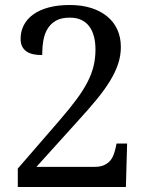

<svg xmlns="http://www.w3.org/2000/svg" viewBox="-20 -744 599 764"><path d="M460.9 -557.1Q460.9 -522 449.7 -488.8Q438.5 -455.6 417 -420.7Q395.5 -385.7 364.5 -348.1Q333.5 -310.5 293.9 -267.1L125 -80.1H356Q378.4 -80.1 393.1 -86.4Q407.7 -92.8 417 -103Q426.3 -113.3 431.4 -126.7Q436.5 -140.1 439.9 -154.8L443.8 -172.9H485.8L481 0H50.8V-73.2L217.8 -266.1Q257.8 -312.5 284.9 -349.1Q312 -385.7 328.6 -418.2Q345.2 -450.7 352.5 -481.7Q359.9 -512.7 359.9 -546.9Q359.9 -575.7 353.8 -598.9Q347.7 -622.1 335.2 -638.9Q322.8 -655.8 303.5 -664.8Q284.2 -673.8 257.8 -673.8Q223.6 -673.8 202.4 -661.6Q181.2 -649.4 168.9 -628.9Q156.7 -608.4 152.3 -581.5Q147.9 -554.7 147.9 -524.9Q129.9 -524.9 114.3 -527.8Q98.6 -530.8 86.9 -538.3Q75.2 -545.9 68.6 -558.3Q62 -570.8 62 -589.8Q62 -618.7 74.5 -643.3Q86.9 -668 111.6 -686Q136.2 -704.1 172.9 -714.1Q209.5 -724.1 257.8 -724.1Q305.2 -724.1 342.8 -712.2Q380.4 -700.2 406.7 -678.5Q433.1 -656.7 447 -626Q460.9 -595.2 460.9 -557.1Z"/></svg>

Font: Noto Serif Khmer
Style: Regular
Weight: 300
Designer: Danh Hong
Foundry: Danh Hong
Version: Version 1.00 June 24, 2012, initial release